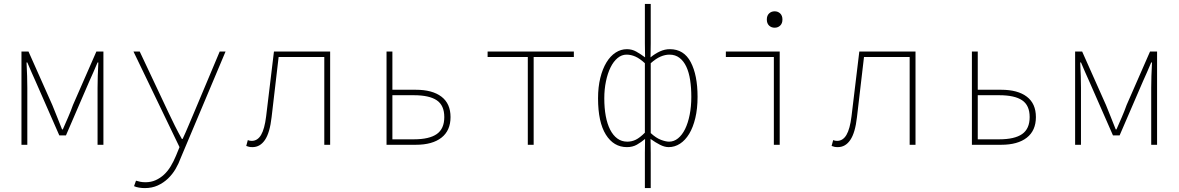

<svg xmlns="http://www.w3.org/2000/svg" viewBox="-20 -742 6040 984"><path d="M90 0V-478H126L248 -204Q260 -173 273 -142Q286 -111 298 -79H302Q316 -111 329.5 -142Q343 -173 354 -204L474 -478H510V0H480V-292Q480 -318 481 -352.5Q482 -387 484 -422H480Q469 -396 459 -373Q449 -350 438 -326L318 -48H284L162 -326Q151 -350 141 -373Q131 -396 120 -422H116Q118 -387 119 -352.5Q120 -318 120 -292V0Z M722 222Q708 222 692.5 219.5Q677 217 667 212L677 184Q686 187 698.5 189.5Q711 192 725 192Q754 192 777.5 181.5Q801 171 820.5 153Q840 135 855 110Q870 85 882 56L900 12L664 -478H696L844 -164Q858 -134 876 -98Q894 -62 912 -30H916Q931 -62 946 -98Q961 -134 974 -164L1106 -478H1136L906 68Q896 96 880 123.5Q864 151 841 173Q818 195 788.5 208.5Q759 222 722 222Z M1274 12Q1263 12 1256.5 10.5Q1250 9 1242 6L1250 -24Q1255 -22 1259.5 -21Q1264 -20 1270 -20Q1300 -20 1318 -50.5Q1336 -81 1344 -146Q1354 -230 1364 -312Q1374 -394 1384 -478H1672V0H1642V-450H1408Q1399 -372 1390 -296Q1381 -220 1372 -142Q1363 -62 1338 -25Q1313 12 1274 12Z M1961 0V-478H1991V-282H2111Q2196 -282 2242.5 -246.5Q2289 -211 2289 -142Q2289 -73 2242.5 -36.5Q2196 0 2111 0ZM1991 -28H2101Q2180 -28 2218.5 -55Q2257 -82 2257 -142Q2257 -202 2218.5 -228Q2180 -254 2101 -254H1991Z M2685 0V-450H2479V-478H2921V-450H2715V0Z M3285 222V42L3286 -30Q3266 -13 3244 -0.5Q3222 12 3193 12Q3125 12 3085 -52Q3045 -116 3045 -238Q3045 -296 3056.5 -342.5Q3068 -389 3088 -422Q3108 -455 3135 -472.5Q3162 -490 3193 -490Q3219 -490 3241 -477.5Q3263 -465 3286 -448L3285 -520V-722H3315V-520L3314 -448Q3337 -467 3362 -478.5Q3387 -490 3413 -490Q3485 -490 3520 -423.5Q3555 -357 3555 -246Q3555 -185 3543.5 -137Q3532 -89 3512 -56Q3492 -23 3465 -5.5Q3438 12 3407 12Q3386 12 3362.5 0Q3339 -12 3314 -30L3315 42V222ZM3195 -16Q3218 -16 3238.5 -26Q3259 -36 3285 -62V-418Q3259 -442 3236.5 -452Q3214 -462 3191 -462Q3166 -462 3145 -444.5Q3124 -427 3109 -396.5Q3094 -366 3085.5 -325Q3077 -284 3077 -238Q3077 -188 3084.5 -147.5Q3092 -107 3107 -77.5Q3122 -48 3144 -32Q3166 -16 3195 -16ZM3409 -16Q3434 -16 3455 -33Q3476 -50 3491 -80.5Q3506 -111 3514.5 -153.5Q3523 -196 3523 -246Q3523 -292 3517 -331.5Q3511 -371 3497.5 -400Q3484 -429 3462.5 -445.5Q3441 -462 3411 -462Q3389 -462 3365.5 -452Q3342 -442 3315 -418V-60Q3342 -35 3367 -25.5Q3392 -16 3409 -16Z M3946 0V-450H3700V-478H3976V0ZM3950 -600Q3933 -600 3921.5 -611Q3910 -622 3910 -642Q3910 -662 3921.5 -673Q3933 -684 3950 -684Q3967 -684 3978.5 -673Q3990 -662 3990 -642Q3990 -622 3978.5 -611Q3967 -600 3950 -600Z M4274 12Q4263 12 4256.5 10.5Q4250 9 4242 6L4250 -24Q4255 -22 4259.5 -21Q4264 -20 4270 -20Q4300 -20 4318 -50.5Q4336 -81 4344 -146Q4354 -230 4364 -312Q4374 -394 4384 -478H4672V0H4642V-450H4408Q4399 -372 4390 -296Q4381 -220 4372 -142Q4363 -62 4338 -25Q4313 12 4274 12Z M4961 0V-478H4991V-282H5111Q5196 -282 5242.5 -246.5Q5289 -211 5289 -142Q5289 -73 5242.5 -36.5Q5196 0 5111 0ZM4991 -28H5101Q5180 -28 5218.5 -55Q5257 -82 5257 -142Q5257 -202 5218.5 -228Q5180 -254 5101 -254H4991Z M5490 0V-478H5526L5648 -204Q5660 -173 5673 -142Q5686 -111 5698 -79H5702Q5716 -111 5729.5 -142Q5743 -173 5754 -204L5874 -478H5910V0H5880V-292Q5880 -318 5881 -352.5Q5882 -387 5884 -422H5880Q5869 -396 5859 -373Q5849 -350 5838 -326L5718 -48H5684L5562 -326Q5551 -350 5541 -373Q5531 -396 5520 -422H5516Q5518 -387 5519 -352.5Q5520 -318 5520 -292V0Z"/></svg>

Font: Source Code Pro ExtraLight
Style: Regular
Weight: 200
Monospace: yes
Designer: Paul D. Hunt, Teo Tuominen
Foundry: Adobe Systems Incorporated
Version: Version 2.030;PS 1.000;hotconv 16.6.51;makeotf.lib2.5.65220